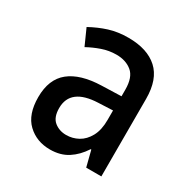

<svg xmlns="http://www.w3.org/2000/svg" viewBox="-134 -665 768 790"><g transform="rotate(30 250.0 -270.0)"><path d="M205 10Q141 10 98.5 -30.5Q56 -71 56 -153Q56 -238 107.5 -279.5Q159 -321 258 -324L351 -327V-358Q351 -417 322 -441Q293 -465 248 -465Q213 -465 180 -453.5Q147 -442 118 -426L84 -502Q124 -524 165 -537Q206 -550 256 -550Q346 -550 395 -505.5Q444 -461 444 -368V0H372L353 -75H350Q324 -35 289 -12.5Q254 10 205 10ZM233 -75Q263 -75 289.5 -89.5Q316 -104 333 -135Q350 -166 350 -214V-259L282 -256Q153 -251 153 -157Q153 -113 176.5 -94Q200 -75 233 -75Z"/></g></svg>

Font: Noto Sans Mono ExtraCondensed Medium
Style: Regular
Weight: 500
Width: 2
Designer: Monotype Design Team
Foundry: Monotype Imaging Inc.
Version: Version 2.014